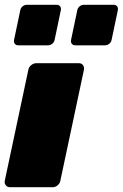

<svg xmlns="http://www.w3.org/2000/svg" viewBox="-32 -785 515 805"><path d="M10 0Q-1 0 -7.5 -8Q-14 -16 -12 -27L87 -493Q89 -504 99 -512Q109 -520 120 -520H299Q310 -520 316 -512Q322 -504 320 -493L221 -27Q219 -16 209.5 -8Q200 0 189 0ZM284 -595Q274 -595 269 -601.5Q264 -608 266 -618L292 -742Q294 -752 302 -758.5Q310 -765 320 -765H444Q454 -765 459 -758.5Q464 -752 462 -742L436 -618Q434 -608 426 -601.5Q418 -595 408 -595ZM45 -595Q35 -595 30 -601.5Q25 -608 27 -618L53 -742Q55 -752 63 -758.5Q71 -765 81 -765H205Q215 -765 220 -758.5Q225 -752 223 -742L197 -618Q195 -608 187 -601.5Q179 -595 169 -595Z"/></svg>

Font: Rubik Black
Style: Italic
Weight: 900
Italic angle: -12°
Designer: Hubert and Fischer
Foundry: Hubert and Fischer
Version: Version 2.300;gftools[0.9.30]